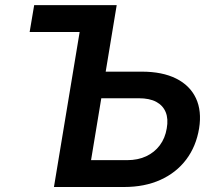

<svg xmlns="http://www.w3.org/2000/svg" viewBox="-20 -748 866 768"><path d="M98.6 -620.1 116.7 -727.5H364.3L346.2 -620.1ZM359.4 -461.4H546.9Q629.4 -461.4 684.6 -433.8Q739.7 -406.2 763.7 -355.2Q787.6 -304.2 776.4 -234.4Q764.6 -162.6 724.9 -109.9Q685.1 -57.1 621.8 -28.6Q558.6 0 476.6 0H195.8L316.4 -727.5H446.8L344.2 -107.4H488.8Q531.2 -107.4 564.5 -122.8Q597.7 -138.2 619.1 -166.7Q640.6 -195.3 647 -234.4Q653.8 -272.5 642.8 -299.3Q631.8 -326.2 605 -340.6Q578.1 -355 535.2 -355H341.8Z"/></svg>

Font: Inter SemiBold
Style: Italic
Weight: 600
Italic angle: -9.3988°
Designer: Rasmus Andersson
Foundry: rsms
Version: Version 4.001;git-66647c0bb